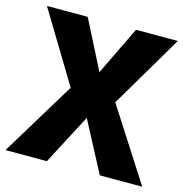

<svg xmlns="http://www.w3.org/2000/svg" viewBox="-105 -814 890 914"><g transform="rotate(15 339.5 -357.0)"><path d="M676 0H467L336 -248L206 0H2L225 -367L15 -714H216L338 -474L454 -714H660L448 -355Z"/></g></svg>

Font: Noto Sans Disp ExtBd
Style: Regular
Weight: 800
Designer: Monotype Design Team
Foundry: Monotype Imaging Inc.
Version: Version 2.000;GOOG;noto-source:20170915:90ef993387c0; ttfaut